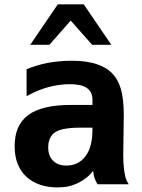

<svg xmlns="http://www.w3.org/2000/svg" viewBox="-20 -836 642 871"><path d="M117.2 -632.8H204.1L300.8 -742.7L397.9 -632.8H484.9L359.9 -816.4H242.2ZM241.2 14.2C277.8 14.2 305.7 7.8 333 -5.4C360.8 -18.6 384.3 -37.1 402.3 -61C403.8 -47.9 406.7 -34.7 408.7 -28.3C411.1 -21.5 416.5 -9.8 422.4 0H564C559.1 -7.3 553.2 -18.6 550.3 -28.3C548.3 -34.7 545.4 -47.9 543.5 -61C542.5 -69.3 541 -83.5 540 -96.2C539.6 -105 539.1 -120.1 539.1 -133.8C539.1 -157.2 541.5 -278.3 541.5 -314.5C541.5 -415.5 522.5 -470.7 486.8 -505.4C453.1 -538.1 397.5 -560.5 306.6 -560.5C264.2 -560.5 223.1 -555.7 196.8 -550.8C164.6 -544.9 127.4 -533.2 100.6 -522V-399.9C135.3 -418.9 170.4 -433.1 201.2 -441.4C232.9 -449.7 267.1 -454.1 297.9 -454.1C331.5 -454.1 357.4 -448.7 374.5 -436.5C390.1 -425.3 399.4 -407.7 399.4 -383.8V-359.9H300.3C213.9 -359.9 149.9 -344.7 108.4 -314.5C65.9 -283.2 46.4 -234.9 46.4 -172.9C46.4 -113.8 64 -67.9 98.6 -35.2C133.3 -2.4 182.6 14.2 241.2 14.2ZM281.2 -85C254.9 -85 235.4 -92.3 220.7 -106.9C206.1 -121.6 198.7 -140.6 198.7 -167C198.7 -198.7 209.5 -222.7 230.5 -236.3C251.5 -250 289.1 -256.8 342.3 -256.8H399.4V-247.1C399.4 -195.8 389.2 -156.2 368.2 -127.9C347.2 -99.1 317.4 -85 281.2 -85Z"/></svg>

Font: Hack
Style: Bold
Weight: 700
Monospace: yes
Designer: Christopher Simpkins
Foundry: Christopher Simpkins
Version: Version 2.010